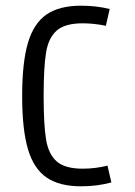

<svg xmlns="http://www.w3.org/2000/svg" viewBox="-20 -652 478 681"><path d="M58.6 -311.5Q58.6 -430.7 79.1 -500Q99.6 -569.3 145 -600.6Q190.4 -631.8 267.6 -631.8Q321.3 -631.8 369.1 -620.1L355.5 -560.5Q313.5 -569.3 273.4 -569.3Q210.9 -569.3 181.6 -543.9Q152.3 -518.6 143.6 -466.8Q134.8 -415 134.8 -311.5Q134.8 -208 143.6 -156.2Q152.3 -104.5 181.6 -79.1Q210.9 -53.7 273.4 -53.7Q317.4 -53.7 361.3 -64.5L375 -4.9Q325.2 8.8 267.6 8.8Q190.4 8.8 145 -22.5Q99.6 -53.7 79.1 -123Q58.6 -192.4 58.6 -311.5Z"/></svg>

Font: Sudo Var
Style: Regular
Weight: 400
Monospace: yes
Designer: Jens Kutilek
Foundry: Jens Kutilek
Version: Version 0.065;FEAKit 1.0